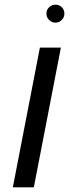

<svg xmlns="http://www.w3.org/2000/svg" viewBox="-20 -803 300 823"><path d="M35 0 151 -599H241L125 0ZM217 -783Q234 -783 245 -772Q256 -761 256 -745Q256 -729 245 -717.5Q234 -706 217 -706Q202 -706 190.5 -717.5Q179 -729 179 -745Q179 -761 190.5 -772Q202 -783 217 -783Z"/></svg>

Font: Libra Sans
Style: Italic
Weight: 400
Italic angle: -12°
Foundry: Context Ltd
Version: Version 1.002